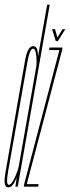

<svg xmlns="http://www.w3.org/2000/svg" viewBox="-43 -805 302 828"><path d="M23.5 0 28.5 -36 29.5 -40.5Q26 -32 22 -23.5Q9.5 3 -7 3Q-11 3 -14 1.5Q-29 -7.5 -20 -58Q-9.5 -119 22.5 -301Q54.5 -484 65.2 -545Q76 -606 100 -606Q116.5 -606 120 -579.5Q121 -570.5 121 -561.5L160.5 -785H171.5L33.5 0ZM37 -83 113.5 -518Q116 -538 113.5 -564.5Q110 -595 99.5 -595Q85.5 -595 75.2 -537.5Q65 -480 33.5 -301Q2 -123 -8 -65.5Q-17.5 -13 -7 -8.5Q-5.5 -8 -4.5 -8Q6 -8 20.5 -38.5Q32 -63.5 37 -83ZM59.5 0 61.5 -12 212.5 -587 213 -589H168.5L170.5 -600H226.5L224.5 -588L73.5 -15L73 -11H123.5L121.5 0ZM197.5 -628 181.5 -679H194.5L204.5 -643L226.5 -679H238.5L206.5 -628Z"/></svg>

Font: Anybody UltraCondensed Thin
Style: Italic
Weight: 100
Width: 1
Italic angle: -10°
Designer: Tyler Finck
Foundry: Etcetera Type Company
Version: Version 1.010; ttfautohint (v1.8.3) -l 8 -r 50 -G 200 -x 14 